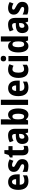

<svg xmlns="http://www.w3.org/2000/svg" viewBox="2255 -3059 814 5364"><g transform="rotate(-90 2662.0 -377.0)"><path d="M260 -557C120 -557 39 -458 39 -271C39 -90 121 10 277 10C346 10 398 -2 445 -28V-144C394 -115 350 -103 296 -103C221 -103 184 -147 183 -233H473V-309C473 -465 395 -557 260 -557ZM264 -449C312 -449 339 -405 339 -334H184C187 -414 218 -449 264 -449Z M898 -162C898 -250 851 -293 774 -332C697 -372 681 -382 681 -409C681 -433 700 -447 734 -447C771 -447 814 -431 853 -409L892 -515C839 -543 789 -558 729 -558C614 -558 542 -501 542 -402C542 -319 584 -271 661 -234C741 -197 757 -180 757 -154C757 -124 736 -109 694 -109C646 -109 588 -127 543 -153V-21C592 1 643 10 704 10C831 10 898 -52 898 -162Z M1198 -112C1165 -112 1149 -133 1149 -175V-433H1262V-548H1149V-662H1052L1015 -545L944 -504V-433H1004V-169C1004 -42 1055 10 1153 10C1200 10 1237 0 1269 -16V-128C1245 -118 1221 -112 1198 -112Z M1564 -558C1488 -558 1422 -541 1369 -511L1409 -407C1456 -432 1499 -446 1536 -446C1579 -446 1602 -420 1602 -362V-344L1525 -341C1392 -335 1322 -277 1322 -163C1322 -65 1370 10 1463 10C1537 10 1576 -17 1614 -74H1617L1642 0H1746V-363C1746 -492 1681 -558 1564 -558ZM1560 -250 1602 -252V-204C1602 -141 1568 -102 1522 -102C1488 -102 1468 -123 1468 -169C1468 -220 1495 -247 1560 -250Z M2010 -577V-760H1865V0H1980L2002 -58H2010C2044 -12 2078 10 2138 10C2247 10 2314 -94 2314 -275C2314 -456 2247 -558 2140 -558C2081 -558 2039 -529 2010 -477H2005C2008 -516 2010 -550 2010 -577ZM2092 -437C2143 -437 2167 -383 2167 -277C2167 -165 2142 -110 2093 -110C2033 -110 2010 -159 2010 -265V-290C2010 -387 2031 -437 2092 -437Z M2558 0V-760H2413V0Z M2879 -557C2739 -557 2658 -458 2658 -271C2658 -90 2740 10 2896 10C2965 10 3017 -2 3064 -28V-144C3013 -115 2969 -103 2915 -103C2840 -103 2803 -147 2802 -233H3092V-309C3092 -465 3014 -557 2879 -557ZM2883 -449C2931 -449 2958 -405 2958 -334H2803C2806 -414 2837 -449 2883 -449Z M3395 10C3450 10 3497 -5 3536 -33V-153C3496 -126 3452 -111 3408 -111C3348 -111 3314 -164 3314 -272C3314 -380 3348 -437 3407 -437C3441 -437 3474 -426 3508 -407L3549 -521C3507 -545 3459 -558 3401 -558C3249 -558 3167 -448 3167 -271C3167 -78 3248 10 3395 10Z M3707 -764C3657 -764 3629 -742 3629 -688C3629 -636 3658 -612 3707 -612C3755 -612 3785 -636 3785 -688C3785 -741 3756 -764 3707 -764ZM3779 -548H3634V0H3779Z M4055 10C4116 10 4152 -16 4183 -62H4190L4214 0H4328V-760H4183V-580C4183 -553 4186 -515 4189 -478H4184C4155 -530 4113 -558 4054 -558C3946 -558 3879 -455 3879 -274C3879 -94 3945 10 4055 10ZM4103 -109C4053 -109 4025 -163 4025 -274C4025 -381 4052 -436 4102 -436C4164 -436 4187 -386 4187 -284V-258C4187 -155 4162 -109 4103 -109Z M4662 -558C4586 -558 4520 -541 4467 -511L4507 -407C4554 -432 4597 -446 4634 -446C4677 -446 4700 -420 4700 -362V-344L4623 -341C4490 -335 4420 -277 4420 -163C4420 -65 4468 10 4561 10C4635 10 4674 -17 4712 -74H4715L4740 0H4844V-363C4844 -492 4779 -558 4662 -558ZM4658 -250 4700 -252V-204C4700 -141 4666 -102 4620 -102C4586 -102 4566 -123 4566 -169C4566 -220 4593 -247 4658 -250Z M5292 -162C5292 -250 5245 -293 5168 -332C5091 -372 5075 -382 5075 -409C5075 -433 5094 -447 5128 -447C5165 -447 5208 -431 5247 -409L5286 -515C5233 -543 5183 -558 5123 -558C5008 -558 4936 -501 4936 -402C4936 -319 4978 -271 5055 -234C5135 -197 5151 -180 5151 -154C5151 -124 5130 -109 5088 -109C5040 -109 4982 -127 4937 -153V-21C4986 1 5037 10 5098 10C5225 10 5292 -52 5292 -162Z"/></g></svg>

Font: Noto Sans Bengali Condensed
Style: Bold
Weight: 700
Width: 3
Designer: Joana Ranito - Universal Thirst; Jelle Bosma - Monotype Design Team
Foundry: Universal Thirst ehf.
Version: Version 3.000